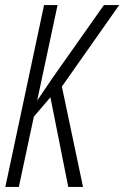

<svg xmlns="http://www.w3.org/2000/svg" viewBox="-20 -734 488 754"><path d="M54 0 113 -276 178 -352 248 0H306L223 -394L448 -714H388L187 -429L126 -339L206 -714H153L1 0Z"/></svg>

Font: Noto Sans Display Condensed Light
Style: Italic
Weight: 300
Width: 3
Designer: Monotype Design team
Foundry: Monotype Imaging Inc.
Version: 1.000